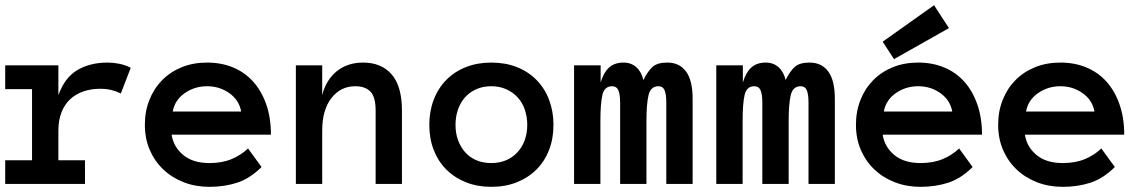

<svg xmlns="http://www.w3.org/2000/svg" viewBox="-20 -706 4407 737"><path d="M443.8 -347.2Q425.8 -356 407 -360.6Q388.2 -365.2 363.8 -365.2Q330.1 -365.2 300.5 -355.2Q271 -345.2 249.5 -325.2Q228 -305.2 216.1 -275.1Q204.1 -245.1 204.1 -204.1V-90.8H306.2V0H0V-90.8H103V-363.8H0V-455.1H204.1V-340.8Q229 -409.2 277.6 -437.5Q326.2 -465.8 393.1 -465.8Q414.1 -465.8 437 -461.4Q460 -457 481.9 -445.8Z M638.7 -189Q646 -142.1 683.3 -111.1Q720.7 -80.1 783.7 -80.1Q833 -80.1 869.4 -95.5Q905.8 -110.8 932.1 -136.2L983.9 -64.9Q939.9 -21 890.9 -4.9Q841.8 11.2 783.7 11.2Q731 11.2 685.5 -6.3Q640.1 -23.9 606.9 -55.4Q573.7 -86.9 554.9 -130.4Q536.1 -173.8 536.1 -227.1Q536.1 -278.8 553.5 -322.5Q570.8 -366.2 602.3 -398.2Q633.8 -430.2 677.7 -448Q721.7 -465.8 774.9 -465.8Q830.1 -465.8 875 -447Q919.9 -428.2 951.9 -392.6Q983.9 -356.9 1002 -305.4Q1020 -253.9 1020 -189ZM905.8 -277.8Q897.9 -321.8 860.4 -348.4Q822.8 -375 774.9 -375Q727.1 -375 689 -348.4Q650.9 -321.8 643.1 -277.8Z M1522.9 0H1421.9V-280.8Q1421.9 -334 1401.9 -354.5Q1381.8 -375 1343.8 -375Q1287.6 -375 1252.2 -329.6Q1216.8 -284.2 1216.8 -204.1V0H1115.7V-455.1H1216.8V-340.8Q1231.9 -399.9 1272.9 -432.9Q1314 -465.8 1374 -465.8Q1443.8 -465.8 1483.4 -420.4Q1522.9 -375 1522.9 -280.8Z M2104.5 -227.1Q2104.5 -173.8 2087.6 -130.4Q2070.8 -86.9 2039.3 -55.4Q2007.8 -23.9 1963.9 -6.3Q1919.9 11.2 1865.7 11.2Q1812.5 11.2 1768.6 -6.3Q1724.6 -23.9 1693.1 -55.4Q1661.6 -86.9 1644.8 -130.4Q1627.9 -173.8 1627.9 -227.1Q1627.9 -278.8 1644.8 -323Q1661.6 -367.2 1693.1 -399.2Q1724.6 -431.2 1768.6 -448.5Q1812.5 -465.8 1865.7 -465.8Q1919.9 -465.8 1963.9 -448.5Q2007.8 -431.2 2039.3 -399.2Q2070.8 -367.2 2087.6 -323Q2104.5 -278.8 2104.5 -227.1ZM2003.9 -227.1Q2003.9 -257.8 1994.4 -285.4Q1984.9 -313 1966.8 -332.5Q1948.7 -352.1 1923.1 -363.5Q1897.5 -375 1865.7 -375Q1833.5 -375 1808.1 -363.5Q1782.7 -352.1 1765.1 -332.5Q1747.6 -313 1738 -285.4Q1728.5 -257.8 1728.5 -227.1Q1728.5 -194.8 1738 -168.5Q1747.6 -142.1 1765.1 -122.1Q1782.7 -102.1 1808.1 -91.1Q1833.5 -80.1 1865.7 -80.1Q1897.5 -80.1 1923.1 -91.1Q1948.7 -102.1 1966.8 -122.1Q1984.9 -142.1 1994.4 -168.5Q2003.9 -194.8 2003.9 -227.1Z M2638.7 0H2537.6V-312Q2537.6 -344.2 2531 -359.6Q2524.4 -375 2507.8 -375Q2477.5 -375 2469.5 -341.1Q2461.4 -307.1 2461.4 -242.2V0H2360.4V-312Q2360.4 -344.2 2353.5 -359.6Q2346.7 -375 2329.6 -375Q2299.8 -375 2292.2 -341.1Q2284.7 -307.1 2284.7 -242.2V0H2183.6V-455.1H2285.6V-389.2Q2296.4 -426.8 2317.4 -446.3Q2338.4 -465.8 2373.5 -465.8Q2402.8 -465.8 2422.6 -448Q2442.4 -430.2 2449.7 -398.9Q2466.8 -433.1 2485.1 -449.5Q2503.4 -465.8 2541.5 -465.8Q2588.4 -465.8 2613.5 -431.4Q2638.7 -397 2638.7 -327.1Z M3184.6 0H3083.5V-312Q3083.5 -344.2 3076.9 -359.6Q3070.3 -375 3053.7 -375Q3023.4 -375 3015.4 -341.1Q3007.3 -307.1 3007.3 -242.2V0H2906.2V-312Q2906.2 -344.2 2899.4 -359.6Q2892.6 -375 2875.5 -375Q2845.7 -375 2838.1 -341.1Q2830.6 -307.1 2830.6 -242.2V0H2729.5V-455.1H2831.5V-389.2Q2842.3 -426.8 2863.3 -446.3Q2884.3 -465.8 2919.4 -465.8Q2948.7 -465.8 2968.5 -448Q2988.3 -430.2 2995.6 -398.9Q3012.7 -433.1 3031 -449.5Q3049.3 -465.8 3087.4 -465.8Q3134.3 -465.8 3159.4 -431.4Q3184.6 -397 3184.6 -327.1Z M3368.2 -189Q3375.5 -142.1 3412.8 -111.1Q3450.2 -80.1 3513.2 -80.1Q3562.5 -80.1 3598.9 -95.5Q3635.3 -110.8 3661.6 -136.2L3713.4 -64.9Q3669.4 -21 3620.4 -4.9Q3571.3 11.2 3513.2 11.2Q3460.4 11.2 3415 -6.3Q3369.6 -23.9 3336.4 -55.4Q3303.2 -86.9 3284.4 -130.4Q3265.6 -173.8 3265.6 -227.1Q3265.6 -278.8 3283 -322.5Q3300.3 -366.2 3331.8 -398.2Q3363.3 -430.2 3407.2 -448Q3451.2 -465.8 3504.4 -465.8Q3559.6 -465.8 3604.5 -447Q3649.4 -428.2 3681.4 -392.6Q3713.4 -356.9 3731.4 -305.4Q3749.5 -253.9 3749.5 -189ZM3635.3 -277.8Q3627.4 -321.8 3589.8 -348.4Q3552.2 -375 3504.4 -375Q3456.5 -375 3418.5 -348.4Q3380.4 -321.8 3372.6 -277.8ZM3622.6 -598.1 3411.6 -479 3368.2 -545.9 3565.4 -686Z M3914.1 -189Q3921.4 -142.1 3958.7 -111.1Q3996.1 -80.1 4059.1 -80.1Q4108.4 -80.1 4144.8 -95.5Q4181.2 -110.8 4207.5 -136.2L4259.3 -64.9Q4215.3 -21 4166.3 -4.9Q4117.2 11.2 4059.1 11.2Q4006.3 11.2 3960.9 -6.3Q3915.5 -23.9 3882.3 -55.4Q3849.1 -86.9 3830.3 -130.4Q3811.5 -173.8 3811.5 -227.1Q3811.5 -278.8 3828.9 -322.5Q3846.2 -366.2 3877.7 -398.2Q3909.2 -430.2 3953.1 -448Q3997.1 -465.8 4050.3 -465.8Q4105.5 -465.8 4150.4 -447Q4195.3 -428.2 4227.3 -392.6Q4259.3 -356.9 4277.3 -305.4Q4295.4 -253.9 4295.4 -189ZM4181.2 -277.8Q4173.3 -321.8 4135.7 -348.4Q4098.1 -375 4050.3 -375Q4002.4 -375 3964.4 -348.4Q3926.3 -321.8 3918.5 -277.8Z"/></svg>

Font: Anonymous Pro
Style: Bold
Weight: 700
Monospace: yes
Designer: Mark Simonson
Version: Version 1.003